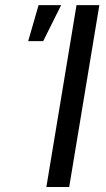

<svg xmlns="http://www.w3.org/2000/svg" viewBox="-20 -748 424 768"><path d="M377.4 -727.5 256.8 0H165.5L286.1 -727.5ZM92.8 -583.5 134.3 -727.5H224.6L152.8 -583.5Z"/></svg>

Font: Inter 20pt
Style: Italic
Weight: 400
Italic angle: -9.3988°
Version: Version 4.001;git-66647c0bb